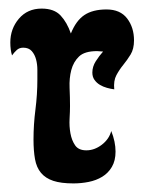

<svg xmlns="http://www.w3.org/2000/svg" viewBox="-20 -421 338 447"><path d="M77 -401Q106 -401 121 -385Q136 -369 145 -343Q157 -373 176.5 -386Q196 -399 228 -399Q260 -399 276 -378Q292 -357 292 -327Q292 -307 284 -294Q276 -281 267 -270Q258 -259 251 -246Q244 -233 246 -213Q238 -214 229 -216.5Q220 -219 212.5 -223.5Q205 -228 200 -235Q195 -242 195 -252Q195 -266 203 -278.5Q211 -291 220 -301L206 -302Q177 -302 164 -289.5Q151 -277 146 -258Q141 -239 142 -216.5Q143 -194 143 -174Q143 -162 142 -144.5Q141 -127 144 -110.5Q147 -94 155 -82.5Q163 -71 181 -71Q200 -71 217 -84Q234 -97 239 -116Q249 -91 249 -68Q249 -47 240.5 -32.5Q232 -18 218 -9.5Q204 -1 186.5 2.5Q169 6 151 6Q122 6 104 0Q86 -6 75.5 -18.5Q65 -31 61.5 -50.5Q58 -70 58 -96Q58 -131 62.5 -166Q67 -201 67 -236Q67 -246 67 -258.5Q67 -271 64 -282.5Q61 -294 54 -302Q47 -310 34 -310Q25 -310 19 -304.5Q13 -299 8 -292Q4 -305 4 -322Q4 -354 24 -377.5Q44 -401 77 -401Z"/></svg>

Font: Gloria
Style: Regular
Weight: 400
Designer: Peter Wiegel
Foundry: Peter Wiegel
Version: Version 1.000